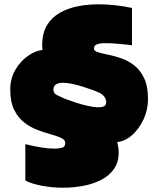

<svg xmlns="http://www.w3.org/2000/svg" viewBox="-20 -835 740 895"><path d="M98.1 -163.1Q98.1 -163.1 119.9 -158Q141.6 -152.8 173.3 -147.5Q205.1 -142.1 233.9 -142.1Q254.4 -142.1 269.3 -146.5Q284.2 -150.9 284.2 -168Q284.2 -183.1 265.6 -191.9Q247.1 -200.7 218 -208.5Q189 -216.3 156 -228.8Q123 -241.2 94 -263.2Q64.9 -285.2 46.4 -322.3Q27.8 -359.4 27.8 -417Q27.8 -469.2 51.5 -509.5Q75.2 -549.8 109.9 -574.2Q144.5 -598.6 177.7 -602.1Q177.2 -607.4 177 -613.3Q176.8 -619.1 176.8 -625Q176.8 -680.2 198.7 -716.8Q220.7 -753.4 258.1 -774.9Q295.4 -796.4 342.3 -805.7Q389.2 -814.9 439 -814.9Q479.5 -814.9 519.5 -810.3Q559.6 -805.7 595.2 -797.9V-624Q595.2 -624 574.7 -626.5Q554.2 -628.9 525.1 -631.3Q496.1 -633.8 471.2 -633.8Q446.3 -633.8 432.1 -628.4Q418 -623 418 -608.9Q418 -597.2 436.3 -591.6Q454.6 -585.9 483.2 -580.3Q511.7 -574.7 543.9 -563.7Q576.2 -552.7 604.7 -531Q633.3 -509.3 651.6 -471.2Q669.9 -433.1 669.9 -373Q669.9 -324.2 649.7 -279.8Q629.4 -235.4 596.7 -206.1Q564 -176.8 526.9 -172.9Q529.8 -159.2 531.5 -147.2Q533.2 -135.3 533.2 -124Q533.2 -78.1 510.7 -46.6Q488.3 -15.1 450.7 3.9Q413.1 22.9 367.2 31.5Q321.3 40 274.9 40Q222.7 40 175.5 31Q128.4 22 98.1 6.8ZM274.9 -377.9Q274.9 -377.9 291.7 -371.3Q308.6 -364.7 334.5 -356.4Q360.4 -348.1 388.7 -341.6Q417 -335 439.9 -335Q455.1 -335 465.1 -339.8Q475.1 -344.7 475.1 -359.9Q475.1 -373.5 464.1 -387Q453.1 -400.4 429.2 -408.2Q427.7 -409.7 410.4 -416Q393.1 -422.4 368.4 -430.2Q343.8 -438 318.4 -443.6Q293 -449.2 274.9 -449.2Q229 -449.2 229 -417Q229 -399.9 244.4 -392.3Q259.8 -384.8 274.9 -377.9Z"/></svg>

Font: Rammetto One
Style: Regular
Weight: 400
Designer: Vernon Adams
Foundry: Vernon Adams
Version: Version 1.100; ttfautohint (v1.8.4.7-5d5b)